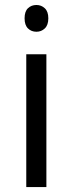

<svg xmlns="http://www.w3.org/2000/svg" viewBox="-20 -754 293 774"><path d="M167 0H85.9V-535.2H167ZM79.1 -680.2Q79.1 -708 92.8 -720.9Q106.4 -733.9 127 -733.9Q146.5 -733.9 160.6 -720.7Q174.8 -707.5 174.8 -680.2Q174.8 -652.8 160.6 -639.4Q146.5 -626 127 -626Q106.4 -626 92.8 -639.4Q79.1 -652.8 79.1 -680.2Z"/></svg>

Font: f0_58959 
Style: Regular
Weight: 400
Foundry: Ascender Corporation
Version: Version 1.10